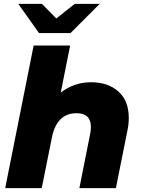

<svg xmlns="http://www.w3.org/2000/svg" viewBox="-20 -979 736 999"><path d="M650 -365Q650 -332 643 -300L583 0H393L449 -282Q453 -299 453 -318Q453 -390 378 -390Q328 -390 296 -359.5Q264 -329 251 -268L197 0H7L155 -742H345L296 -497Q365 -551 454 -551Q542 -551 596 -503Q650 -455 650 -365ZM499 -959 347 -807H183L75 -959H198L273 -883L369 -959Z"/></svg>

Font: Montserrat Alternates ExtraBold
Style: Italic
Weight: 800
Italic angle: -11.3°
Designer: Julieta Ulanovsky
Foundry: Julieta Ulanovsky
Version: Version 7.200